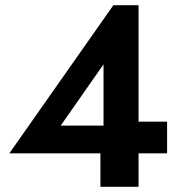

<svg xmlns="http://www.w3.org/2000/svg" viewBox="-20 -720 702 740"><path d="M16 -129H624V-251H481L464 -236H214L379 -472V-187L367 -176V0H514V-700H417Z"/></svg>

Font: Jost SemiBold
Style: Regular
Weight: 600
Version: Version 3.710